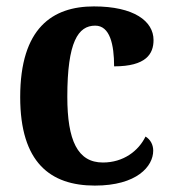

<svg xmlns="http://www.w3.org/2000/svg" viewBox="-20 -569 533 599"><path d="M276 10C407 10 458 -50 458 -99C458 -118 449 -134 434 -143C412 -98 365 -62 301 -62C222 -62 190 -131 190 -267C190 -439 224 -489 277 -489C323 -489 336 -430 336 -362C436 -362 459 -401 459 -444C459 -503 398 -549 273 -549C144 -549 43 -482 43 -266C43 -62 137 10 276 10Z"/></svg>

Font: Noto Serif Georgian SemiCondensed Bold
Style: Regular
Weight: 700
Width: 4
Designer: Monotype Design Team, Akaki Razmadze
Foundry: Google LLC
Version: Version 2.003